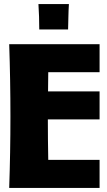

<svg xmlns="http://www.w3.org/2000/svg" viewBox="-20 -919 525 939"><path d="M467 -703V-566H216L215 -472H467V-335H214Q214 -285 214.5 -236Q215 -187 216 -137H467V0H25Q31 -175 31 -350Q31 -527 25 -703ZM317 -899Q315 -868 314.5 -837.5Q314 -807 313 -775H172Q172 -807 171 -837.5Q170 -868 168 -899Z"/></svg>

Font: CAT Rhythmus
Style: Regular
Weight: 400
Designer: Peter Wiegel nach alter Vorlage
Foundry: Peter Wiegel
Version: 1.000